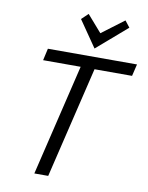

<svg xmlns="http://www.w3.org/2000/svg" viewBox="-98 -992 822 1063"><g transform="rotate(10 312.5 -461.0)"><path d="M170 0 320 -626H109L124 -693H625L609 -626H398L248 0ZM378 -739 276 -887 313 -922 395 -828 520 -922 548 -886Z"/></g></svg>

Font: Ubuntu Sans
Style: Italic
Weight: 400
Italic angle: -13.5°
Designer: Dalton Maag Ltd
Foundry: Dalton Maag Ltd
Version: Version 1.006